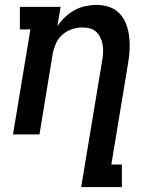

<svg xmlns="http://www.w3.org/2000/svg" viewBox="-20 -548 640 783"><path d="M311 215 397 -303Q400 -319 400.5 -335Q401 -351 398.5 -366Q396 -381 389.5 -394.5Q383 -408 372.5 -418Q362 -428 347 -432Q332 -436 316 -436Q295 -436 273.5 -429Q252 -422 234.5 -406.5Q217 -391 208 -370.5Q199 -350 195 -329L141 0H33L104 -428H61V-520H227L214 -441Q227 -461 245 -478Q263 -495 284 -506.5Q305 -518 328 -523Q351 -528 373 -528Q401 -528 426 -519.5Q451 -511 468.5 -492Q486 -473 495 -448.5Q504 -424 507 -397.5Q510 -371 508.5 -343.5Q507 -316 502 -288L434 123H477V215Z"/></svg>

Font: Iosevka Etoile Semibold
Style: Italic
Weight: 600
Italic angle: -9°
Designer: Belleve Invis
Foundry: Belleve Invis
Version: Version 22.1.2; ttfautohint (v1.8.4)